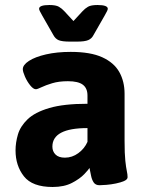

<svg xmlns="http://www.w3.org/2000/svg" viewBox="-20 -738 585 766"><path d="M259 -572Q228 -572 214.5 -577.5Q201 -583 193 -598L149 -675Q143 -686 139.5 -692.5Q136 -699 136 -703Q136 -718 177 -718Q203 -718 215 -711Q227 -704 237 -693L273 -654L309 -693Q319 -704 331 -711Q343 -718 369 -718Q410 -718 410 -703Q410 -699 406.5 -692.5Q403 -686 397 -675L353 -598Q346 -584 332 -578Q318 -572 287 -572ZM190 8Q109 8 75.5 -34.5Q42 -77 42 -138Q42 -169 51.5 -201.5Q61 -234 90 -262Q119 -290 176.5 -307Q234 -324 329 -324V-357Q329 -386 310.5 -400Q292 -414 251 -414Q215 -414 188.5 -406Q162 -398 145.5 -390Q129 -382 123 -382Q113 -382 100.5 -397.5Q88 -413 79.5 -432.5Q71 -452 71 -462Q71 -479 95.5 -495Q120 -511 163.5 -521Q207 -531 262 -531Q341 -531 388 -509.5Q435 -488 456 -450.5Q477 -413 477 -364V-176Q477 -124 480 -96.5Q483 -69 486 -55.5Q489 -42 489 -31Q489 -22 475.5 -16Q462 -10 442.5 -6Q423 -2 404.5 -0.5Q386 1 377 1Q361 1 353.5 -10.5Q346 -22 343 -38.5Q340 -55 337 -68Q334 -62 316.5 -43.5Q299 -25 267.5 -8.5Q236 8 190 8ZM239 -109Q268 -109 292.5 -127Q317 -145 329 -172V-227Q189 -227 189 -153Q189 -134 201.5 -121.5Q214 -109 239 -109Z"/></svg>

Font: Asap
Style: Bold
Weight: 700
Designer: Pablo Cosgaya
Foundry: Omnibus-Type
Version: Version 3.001; ttfautohint (v1.8.3)